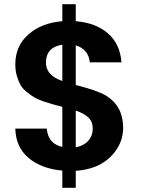

<svg xmlns="http://www.w3.org/2000/svg" viewBox="-20 -808 694 915"><path d="M277 87V5Q177 -4 116 -55.5Q55 -107 53 -195H203Q209 -123 277 -108V-299Q246 -307 231.5 -311Q217 -315 188.5 -324.5Q160 -334 145 -343Q130 -352 109.5 -368Q89 -384 78.5 -402Q68 -420 60.5 -445.5Q53 -471 53 -502Q53 -589 115.5 -644Q178 -699 277 -707V-788H341V-707Q437 -699 494.5 -649Q552 -599 559 -511H408Q402 -573 341 -592V-403Q447 -376 486 -352Q566 -302 567 -201Q567 -120 506.5 -60.5Q446 -1 341 6V87ZM422 -195Q422 -228 401 -248Q380 -268 341 -281V-106Q379 -113 400.5 -137Q422 -161 422 -195ZM199 -509Q199 -449 277 -422V-595Q199 -583 199 -509Z"/></svg>

Font: SVN-Poppins SemiBold
Style: Regular
Weight: 600
Designer: Ninad Kale (Devanagari), Jonny Pinhorn (Latin)
Foundry: Indian Type Foundry
Version: Version 3.002 2017